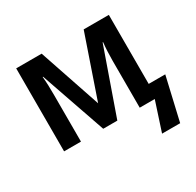

<svg xmlns="http://www.w3.org/2000/svg" viewBox="-157 -717 1106 1084"><g transform="rotate(-30 396.0 -175.5)"><path d="M786 -91H678V-541H514L376 -139L240 -541H74V0H184V-303Q184 -338 183 -367.5Q182 -397 179 -424H182L329 0H421L570 -424H573Q567 -370 567 -307V0H665L603 190H721Z"/></g></svg>

Font: Noto Sans Display Medium
Style: Regular
Weight: 500
Designer: Monotype Design Team
Foundry: Monotype Imaging Inc.
Version: Version 1.900